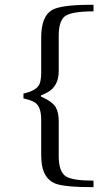

<svg xmlns="http://www.w3.org/2000/svg" viewBox="-20 -650 431 803"><path d="M225.6 -144.5V2.9Q225.6 68.4 255.9 87.9Q284.2 105.5 371.1 105.5V132.8Q248 132.8 210 117.2Q159.2 95.7 153.3 23.4Q152.3 9.8 152.3 -3.9V-149.4Q152.3 -203.1 127 -220.7Q110.4 -231.4 78.1 -238.3V-258.8Q132.8 -270.5 145.5 -298.8Q152.3 -316.4 152.3 -347.7V-493.2Q152.3 -582 198.2 -608.4Q234.4 -628.9 348.6 -629.9Q358.4 -629.9 371.1 -629.9V-602.5Q275.4 -602.5 249 -580.1Q225.6 -558.6 225.6 -500V-352.5Q225.6 -290 178.7 -263.7Q168 -257.8 151.4 -251V-246.1Q199.2 -225.6 213.9 -200.2Q225.6 -177.7 225.6 -144.5Z"/></svg>

Font: Abhaya Libre
Style: Regular
Weight: 400
Designer: Pushpananda Ekanayake, Sol Matas, Pathum Egodawatta
Foundry: Mooniak
Version: Version 1.050 ; ttfautohint (v1.6)